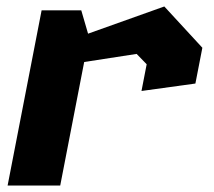

<svg xmlns="http://www.w3.org/2000/svg" viewBox="-20 -573 660 593"><path d="M417 -292 583.5 -315 605 -425.5 487.5 -553 252 -469 231 -541H108.5L3.5 0H166L240 -381.5L402 -406.5L433 -374.5Z"/></svg>

Font: Monaspace Krypton ExtraBold
Style: Italic
Weight: 800
Italic angle: -11°
Designer: Riley Cran & the Lettermatic Team
Foundry: Lettermatic
Version: Version 1.101 (Monaspace Krypton)